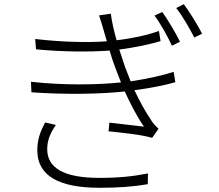

<svg xmlns="http://www.w3.org/2000/svg" viewBox="-20 -849 1040 911"><path d="M750 -792 713 -775C743 -735 775 -677 796 -632L834 -651C811 -698 773 -760 750 -792ZM852 -829 816 -811C847 -772 879 -715 902 -671L939 -689C915 -735 876 -798 852 -829ZM245 -256 194 -268C172 -226 157 -188 157 -136C157 -15 259 42 453 42C540 42 611 37 681 25L682 -26C610 -12 544 -5 451 -5C280 -5 204 -54 204 -141C204 -186 221 -221 245 -256ZM473 -701 487 -653C390 -646 268 -650 147 -664L151 -615C275 -603 402 -602 500 -609C508 -581 518 -551 530 -520L554 -458C440 -446 279 -444 127 -461L129 -411C286 -400 452 -402 572 -415C598 -358 628 -299 663 -248C630 -252 559 -260 499 -267L495 -226C561 -219 646 -211 702 -195L732 -238C720 -249 708 -262 699 -276C668 -322 641 -371 618 -421C695 -431 764 -445 812 -459L804 -508C758 -493 681 -475 600 -463L573 -532L546 -614C617 -623 689 -638 742 -654L734 -702C678 -682 605 -666 533 -658C521 -702 510 -747 506 -784L450 -776C458 -753 466 -726 473 -701Z"/></svg>

Font: Noto Sans HK Light
Style: Regular
Weight: 300
Designer: Ryoko NISHIZUKA 西塚涼子 (kana, bopomofo & ideographs); Paul D. Hunt (Latin, Greek & Cyrillic); Sandoll Communications 산돌커뮤니
Foundry: Adobe
Version: Version 2.004;hotconv 1.0.118;makeotfexe 2.5.65603